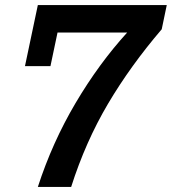

<svg xmlns="http://www.w3.org/2000/svg" viewBox="-20 -741 681 761"><path d="M484 -612H208L180 -479H79L130 -721H641L621 -625Q497 -480 408 -329.5Q319 -179 262 0H130Q187 -176 279.5 -332.5Q372 -489 484 -612Z"/></svg>

Font: Mona Sans SemiBold
Style: Italic
Weight: 600
Italic angle: -11.7°
Designer: Deni Anggara
Foundry: GitHub
Version: Version 2.000